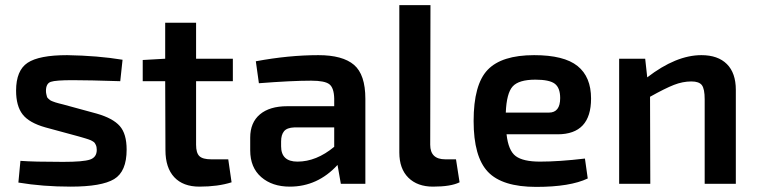

<svg xmlns="http://www.w3.org/2000/svg" viewBox="-20 -720 2967 752"><path d="M243 -504Q363 -502 460 -486L451 -402Q327 -406 264 -406Q198 -406 179 -399.5Q160 -393 160 -364Q160 -357 161.5 -351Q163 -345 164 -341Q165 -337 169.5 -333.5Q174 -330 176 -328Q178 -326 186 -323Q194 -320 197 -319Q200 -318 211 -315Q222 -312 227 -311L359 -275Q422 -257 449 -226.5Q476 -196 476 -134Q476 -48 427 -18.5Q378 11 257 11Q147 11 52 -5L60 -90Q112 -86 227 -86Q306 -86 332.5 -95Q359 -104 359 -133Q359 -139 358 -144Q357 -149 355 -153Q353 -157 351 -160Q349 -163 344 -166Q339 -169 336 -170.5Q333 -172 325.5 -174.5Q318 -177 314.5 -178Q311 -179 301 -182Q291 -185 287 -186L158 -221Q94 -239 68.5 -272Q43 -305 43 -365Q43 -444 88 -474Q133 -504 243 -504Z M892 -402H748V-153Q748 -121 761 -108.5Q774 -96 807 -96H874L887 -6Q834 11 761 11Q697 11 662.5 -26Q628 -63 628 -132L627 -402H539V-485L627 -490V-631H748V-490H892Z M1227 -504Q1322 -504 1366.5 -466Q1411 -428 1411 -333V0H1315L1302 -74Q1224 11 1115 11Q1046 11 1003 -26.5Q960 -64 960 -131V-181Q960 -240 998 -272Q1036 -304 1105 -304H1289V-334Q1288 -376 1270 -390Q1252 -404 1199 -404Q1122 -404 994 -394L982 -480Q1111 -504 1227 -504ZM1081 -147Q1081 -87 1145 -87Q1219 -87 1289 -145V-221H1133Q1104 -220 1092.5 -206Q1081 -192 1081 -166Z M1666 -700 1665 -153Q1665 -96 1724 -96H1766L1780 -6Q1746 11 1676 11Q1615 11 1579.5 -24Q1544 -59 1544 -123V-700Z M2095 -87Q2170 -87 2271 -99L2282 -21Q2213 12 2080 12Q1947 12 1891 -47Q1835 -106 1835 -246Q1835 -389 1890 -446.5Q1945 -504 2072 -504Q2189 -504 2242 -461.5Q2295 -419 2295 -334Q2295 -194 2164 -194H1964Q1971 -130 2000 -108.5Q2029 -87 2095 -87ZM2077 -408Q2012 -408 1988 -381.5Q1964 -355 1961 -279H2130Q2174 -279 2174 -336Q2174 -376 2153 -392Q2132 -408 2077 -408Z M2727 -504Q2792 -504 2827 -469Q2862 -434 2862 -368V0H2740V-331Q2740 -372 2729 -386.5Q2718 -401 2688 -401Q2654 -401 2619.5 -387.5Q2585 -374 2526 -341L2527 0H2405V-490H2507L2515 -417Q2628 -504 2727 -504Z"/></svg>

Font: Exo 2 Semi Bold
Style: Regular
Weight: 600
Designer: Natanael Gama
Version: Version 1.001;PS 001.001;hotconv 1.0.88;makeotf.lib2.5.64775